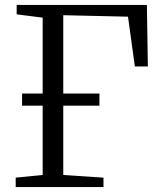

<svg xmlns="http://www.w3.org/2000/svg" viewBox="-20 -763 648 783"><path d="M44 0V-38.5L154 -49.5V-691L48 -704.5V-743H579L583 -492H530L502 -695L238 -701V-49.5L402 -38.5V0ZM70 -332V-381.5H385.5V-332Z"/></svg>

Font: Merriweather 36pt Light
Style: Regular
Weight: 300
Designer: Eben Sorkin
Foundry: Eben Sorkin
Version: Version 2.100